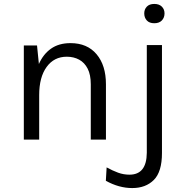

<svg xmlns="http://www.w3.org/2000/svg" viewBox="-20 -709 957 975"><path d="M518 0H441V-281Q441 -329.5 425.2 -360.2Q409.5 -391 382 -406Q354.5 -421 319 -421Q254.5 -421 216.8 -369Q179 -317 179 -226V0H101V-478H168L177.5 -384Q199.5 -434 239.2 -462Q279 -490 338 -490Q423 -490 470.5 -433.5Q518 -377 518 -281ZM651.5 246Q584 246 517.5 209L521.5 141Q551.5 157.5 579.5 167.8Q607.5 178 637.5 178Q724.5 178 725.5 67V-480H802.5V68Q802.5 163.5 761.2 204.8Q720 246 651.5 246ZM763.5 -591Q738.5 -591 725.5 -605.2Q712.5 -619.5 712.5 -641Q712.5 -661.5 725.5 -675.2Q738.5 -689 763.5 -689Q788.5 -689 802 -675.2Q815.5 -661.5 815.5 -641Q815.5 -619.5 802 -605.2Q788.5 -591 763.5 -591Z"/></svg>

Font: Betina Sans
Style: Regular
Weight: 400
Designer: Jonathan Pinhorn (font) & Cristiano Sobral (main changes)
Version: Version 2.001;April 28, 2021;FontCreator 13.0.0.2655 32-bit;